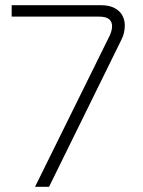

<svg xmlns="http://www.w3.org/2000/svg" viewBox="-20 -720 550 740"><path d="M115 0 398 -573Q412 -599 412 -619Q412 -636 400.5 -646Q389 -656 360 -656H25V-700H368Q401 -700 421.5 -689Q442 -678 451.5 -660.5Q461 -643 461 -622Q461 -607 457.5 -592.5Q454 -578 447 -565L169 0Z"/></svg>

Font: MuseoModerno Thin ExtraLight
Style: Regular
Weight: 250
Version: Version 1.002